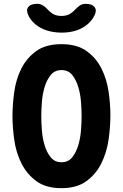

<svg xmlns="http://www.w3.org/2000/svg" viewBox="-20 -970 640 1000"><path d="M300 -125Q336 -125 356.5 -151Q377 -177 388 -214.5Q399 -252 402 -293Q405 -334 405 -365Q405 -396 402 -437.5Q399 -479 388 -516Q377 -553 356.5 -579Q336 -605 300 -605Q265 -605 244 -579Q223 -553 212 -515.5Q201 -478 198 -437Q195 -396 195 -365Q195 -334 198 -293Q201 -252 212 -214.5Q223 -177 244 -151Q265 -125 300 -125ZM300 10Q219 10 169.5 -26.5Q120 -63 92 -118.5Q64 -174 54.5 -240Q45 -306 45 -365Q45 -424 54 -490Q63 -556 90.5 -611.5Q118 -667 168 -703.5Q218 -740 300 -740Q381 -740 431 -704Q481 -668 508.5 -613Q536 -558 545.5 -493Q555 -428 555 -371Q555 -310 545.5 -243Q536 -176 508 -119.5Q480 -63 430 -26.5Q380 10 300 10ZM126 -894Q115 -919 128 -934.5Q141 -950 172 -950Q182 -950 189.5 -948Q197 -946 203 -942Q217 -934 227.5 -921.5Q238 -909 255 -898Q273 -887 300 -887Q327 -887 345 -898Q361 -908 371.5 -920Q382 -932 394 -940Q401 -945 408.5 -947.5Q416 -950 427 -950Q458 -950 471.5 -934.5Q485 -919 474 -894Q461 -864 434 -842Q383 -800 300 -800Q217 -801 166 -842Q138 -865 126 -894Z"/></svg>

Font: Maple Mono NL ExtraBold
Style: Regular
Weight: 800
Monospace: yes
Designer: subframe7536
Version: Version 7.000